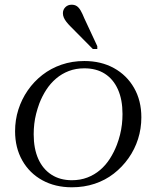

<svg xmlns="http://www.w3.org/2000/svg" viewBox="-20 -785 656 815"><path d="M476 -170Q484 -191 489.5 -213Q495 -235 497.5 -257Q500 -279 500 -301Q500 -362 480.5 -405.5Q461 -449 425 -472Q389 -495 338 -495Q302 -495 272 -483.5Q242 -472 218 -451.5Q194 -431 176.5 -404Q159 -377 147 -346Q139 -324 133.5 -302.5Q128 -281 125.5 -259Q123 -237 123 -215Q123 -154 142.5 -110.5Q162 -67 198.5 -43.5Q235 -20 285 -20Q321 -20 351 -31.5Q381 -43 405 -63.5Q429 -84 446.5 -111.5Q464 -139 476 -170ZM44 -228Q44 -276 58 -320Q72 -364 98 -401.5Q124 -439 160 -467Q196 -495 241 -510.5Q286 -526 338 -526Q409 -526 463.5 -496Q518 -466 549 -412Q580 -358 580 -287Q580 -239 566 -195Q552 -151 525.5 -113.5Q499 -76 463 -48Q427 -20 382 -5Q337 10 285 10Q214 10 159.5 -20Q105 -50 74.5 -104Q44 -158 44 -228ZM338 -707Q330 -727 322.5 -740Q315 -753 306 -759Q297 -765 284 -765Q268 -765 257.5 -754.5Q247 -744 247 -729Q247 -719 251 -710Q255 -701 262 -692Q269 -683 278 -674L374 -577H393V-589Z"/></svg>

Font: Roboto Serif 120pt Expanded Light
Style: Italic
Weight: 300
Width: 7
Italic angle: -10°
Designer: Greg Gazdowicz
Foundry: Commercial Type
Version: Version 1.008